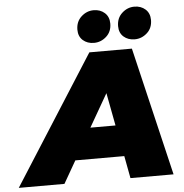

<svg xmlns="http://www.w3.org/2000/svg" viewBox="-134 -984 1001 1043"><g transform="rotate(-5 366.0 -463.0)"><path d="M-74 0 372 -700H604L770 0H535L512 -122H245L175 0ZM342 -292H479L445 -471ZM402 -749Q366 -749 342 -770Q318 -791 318 -828Q318 -872 347.5 -899Q377 -926 415 -926Q451 -926 475 -904.5Q499 -883 499 -846Q499 -802 469.5 -775.5Q440 -749 402 -749ZM624 -749Q588 -749 564 -770Q540 -791 540 -828Q540 -872 569.5 -899Q599 -926 637 -926Q673 -926 697 -904.5Q721 -883 721 -846Q721 -802 691.5 -775.5Q662 -749 624 -749Z"/></g></svg>

Font: Montserrat Black
Style: Italic
Weight: 900
Italic angle: -11.3°
Designer: Julieta Ulanovsky
Foundry: Julieta Ulanovsky
Version: Version 9.000; ttfautohint (v1.8.4.7-5d5b)